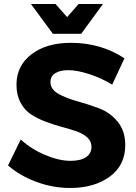

<svg xmlns="http://www.w3.org/2000/svg" viewBox="-20 -926 677 955"><path d="M384 -758H243L134 -906H256L314 -841L371 -906H492ZM231 -518Q231 -482 269.5 -460Q308 -438 362.5 -423Q417 -408 472 -387.5Q527 -367 565 -321Q603 -275 603 -204Q603 -104 526 -47.5Q449 9 329 9Q244 9 162 -21Q80 -51 20 -103L83 -232Q136 -184 205 -155Q274 -126 331 -126Q380 -126 407.5 -144Q435 -162 435 -196Q435 -223 414.5 -242Q394 -261 361 -272.5Q328 -284 288.5 -294.5Q249 -305 209 -320Q169 -335 136 -356Q103 -377 82.5 -415Q62 -453 62 -504Q62 -599 136.5 -656Q211 -713 333 -713Q482 -713 599 -636L538 -505Q484 -538 423.5 -557.5Q363 -577 320 -577Q279 -577 255 -562Q231 -547 231 -518Z"/></svg>

Font: Montserrat-Arabic SemiBold
Style: Regular
Weight: 600
Designer: Mohamed Gaber
Foundry: Kief Type Foundry
Version: Version 5.008;PS 005.008;hotconv 1.0.88;makeotf.lib2.5.64775